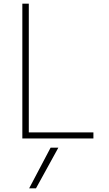

<svg xmlns="http://www.w3.org/2000/svg" viewBox="-20 -750 590 1040"><path d="M175 270H138L254 50H296ZM101 0V-730H136V-33H486V0Z"/></svg>

Font: M PLUS Code Latin SemiExpanded ExtraLight
Style: Regular
Weight: 250
Width: 6
Designer: Coji Morishita
Foundry: UNDERFOREST DESIGN
Version: Version 1.002; ttfautohint (v1.8.3)